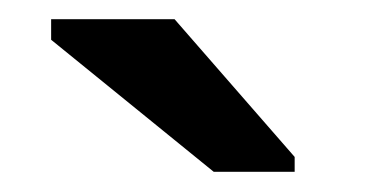

<svg xmlns="http://www.w3.org/2000/svg" viewBox="-20 -753 373 196"><path d="M198.2 -577.6 32.2 -712.4V-733.4H158.2L280.8 -592.8V-577.6Z"/></svg>

Font: TypoPRO Liberation Sans
Style: Bold
Weight: 700
Designer: Steve Matteson
Foundry: Ascender Corporation
Version: Version 2.00.1